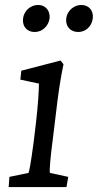

<svg xmlns="http://www.w3.org/2000/svg" viewBox="-20 -754 395 774"><path d="M15 0H248L255 -41L181 -57C179 -69 183 -119 193 -194L211 -342C219 -405 226 -447 236 -495L224 -510L66 -469L62 -433L137 -417C137 -390 133 -328 125 -259L116 -184C103 -86 98 -65 95 -57L18 -41ZM73 -680C69 -647 89 -625 120 -625C149 -625 175 -647 180 -680C183 -711 163 -734 134 -734C103 -734 77 -711 73 -680ZM247 -680C243 -647 265 -625 295 -625C325 -625 350 -647 354 -680C358 -711 338 -734 308 -734C278 -734 251 -711 247 -680Z"/></svg>

Font: TPK Tissa Web
Style: Italic
Weight: 400
Italic angle: -7°
Designer: Jacques Le Bailly, Suppakit Chalermlarp | Katatrad Co.,Ltd.
Foundry: Jacques Le Bailly, Cadson Demak Co.,Ltd.
Version: Version 5.000;Glyphs 3.1.2 (3151)